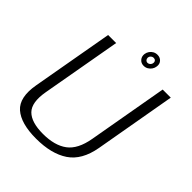

<svg xmlns="http://www.w3.org/2000/svg" viewBox="-220 -917 1049 1049"><g transform="rotate(45 305.0 -392.0)"><path d="M237.5 4.5Q355 4.5 425.8 -43Q496.5 -90.5 516.5 -202.5L599.5 -674.5H537L455.5 -212Q439 -117.5 387.2 -79Q335.5 -40.5 245.5 -40.5Q156 -40.5 117.5 -79.2Q79 -118 95.5 -212L177.5 -674.5H115.5L32 -202.5Q12 -90.5 66 -43Q120 4.5 237.5 4.5ZM371.5 -692.5Q385.5 -692.5 397 -699.2Q408.5 -706 416 -717Q423.5 -728 425 -741.5Q428 -761.5 415.8 -775.2Q403.5 -789 383 -789Q369 -789 357.8 -782.8Q346.5 -776.5 339 -765.8Q331.5 -755 329.5 -741.5Q327 -721 339.2 -706.8Q351.5 -692.5 371.5 -692.5ZM374.5 -719Q366.5 -719 361 -725.5Q355.5 -732 356 -741.5Q357.5 -751 364.5 -756.8Q371.5 -762.5 380 -762.5Q389 -762.5 394.2 -756.8Q399.5 -751 398.5 -741.5Q397.5 -732 390.5 -725.5Q383.5 -719 374.5 -719Z"/></g></svg>

Font: Anybody Thin Light
Style: Italic
Weight: 300
Italic angle: -10°
Version: Version 1.113;gftools[0.9.25]